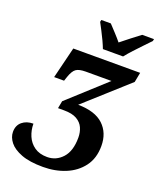

<svg xmlns="http://www.w3.org/2000/svg" viewBox="-168 -1032 944 1144"><g transform="rotate(20 303.5 -460.0)"><path d="M245 11Q160 11 107.5 -9Q55 -29 30.5 -60Q6 -91 6 -125Q6 -166 33.5 -189Q61 -212 104 -212Q104 -171 119.5 -134.5Q135 -98 167 -75.5Q199 -53 248 -53Q305 -53 344.5 -96.5Q384 -140 384 -225Q384 -259 371.5 -287Q359 -315 329.5 -332Q300 -349 248 -349H210L219 -396L454 -610H291Q249 -610 230 -596.5Q211 -583 197 -542L188 -515H125L174 -714H598L586 -652L316 -409Q424 -408 477 -358Q530 -308 530 -225Q530 -147 490.5 -94.5Q451 -42 386.5 -15.5Q322 11 245 11ZM341 -771Q333 -792 320.5 -819Q308 -846 294 -872.5Q280 -899 270 -918L273 -931H333Q349 -914 374 -887Q399 -860 415 -840Q440 -860 475 -887.5Q510 -915 532 -931H607L604 -918Q586 -899 561.5 -873.5Q537 -848 512.5 -821.5Q488 -795 469 -771Z"/></g></svg>

Font: Noto Serif SemiCondensed
Style: Bold Italic
Weight: 700
Width: 4
Italic angle: -12°
Designer: Monotype Design Team
Foundry: Monotype Imaging Inc.
Version: Version 2.014